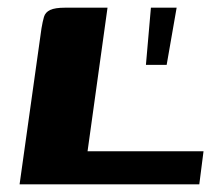

<svg xmlns="http://www.w3.org/2000/svg" viewBox="-20 -480 577 500"><path d="M260 -460 208 -86H510L499 0H31L88 -406Q91 -424 94.5 -436Q98 -448 110.5 -454Q123 -460 150 -460ZM360 -311 373 -460H440L414 -311Z"/></svg>

Font: Genos
Style: Bold Italic
Weight: 700
Italic angle: -8°
Version: Version 1.010